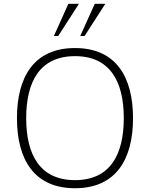

<svg xmlns="http://www.w3.org/2000/svg" viewBox="-20 -988 794 1019"><path d="M378 -690C565 -690 637 -554 637 -361C637 -168 565 -32 378 -32C191 -32 119 -168 119 -361C119 -554 191 -690 378 -690ZM686 -361C686 -579 596 -733 378 -733C160 -733 70 -579 70 -361C70 -143 160 11 378 11C596 11 686 -143 686 -361ZM399 -968H343L266 -797H289ZM539 -968H483L406 -797H429Z"/></svg>

Font: Perun ExtraLight
Style: Regular
Weight: 200
Foundry: Copyright (c) Stefan Peev, Context Ltd, 2016
Version: Version 1.089